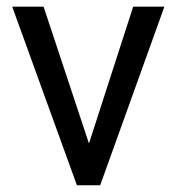

<svg xmlns="http://www.w3.org/2000/svg" viewBox="-20 -548 524 568"><path d="M108.9 -528.3 243.2 -123.5 374 -528.3H466.3L276.4 0H207.5L16.1 -528.3Z"/></svg>

Font: Vazirmatn UI
Style: Regular
Weight: 400
Designer: Saber Rastikerdar
Foundry: Saber Rastikerdar
Version: Version 33.003